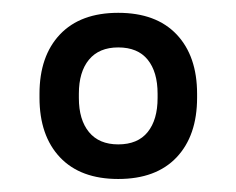

<svg xmlns="http://www.w3.org/2000/svg" viewBox="-20 -671 367 298"><path d="M163.5 -393.2Q104.9 -393.2 73.1 -426.8Q41.3 -460.5 41.3 -519.4V-525.4Q41.3 -584 73.1 -617.6Q104.9 -651.1 163.5 -651.1Q222.3 -651.1 254.1 -617.6Q285.9 -584 285.9 -525.4V-519.4Q285.9 -460.5 254.1 -426.8Q222.3 -393.2 163.5 -393.2ZM163.5 -446.9Q193.8 -446.9 209.2 -466Q224.6 -485.1 224.6 -518.9V-525.5Q224.6 -559.4 209.2 -578.4Q193.8 -597.4 163.5 -597.4Q133.8 -597.4 118.1 -578.4Q102.4 -559.4 102.4 -525.5V-518.9Q102.4 -485.1 118.1 -466Q133.8 -446.9 163.5 -446.9Z"/></svg>

Font: Anek Kannada Medium
Style: Regular
Weight: 500
Designer: Vaishnavi Murthy, Maithili Shingre (Kannada) & Yesha Goshar (Latin)
Foundry: Ek Type
Version: Version 1.003